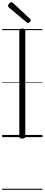

<svg xmlns="http://www.w3.org/2000/svg" viewBox="-20 -1264 411 1770"><path d="M186 14Q171 14 164.5 9Q158 4 158 -5V-982Q158 -992 165 -996.5Q172 -1001 185 -1001Q199 -1001 206 -996.5Q213 -992 213 -982V-5Q213 4 206.5 9Q200 14 186 14ZM238 -1052Q235 -1052 232 -1054Q229 -1056 225 -1059L61 -1196Q56 -1201 55 -1204Q54 -1207 54 -1211Q54 -1217 59.5 -1225Q65 -1233 72.5 -1238.5Q80 -1244 86 -1244Q91 -1244 94 -1241.5Q97 -1239 102 -1235L258 -1089Q262 -1086 263 -1082.5Q264 -1079 264 -1076Q264 -1070 255 -1061Q246 -1052 238 -1052ZM0 476H371V486H0ZM0 -20H371V0H0ZM0 -505H371V-500H0ZM0 -996H371V-986H0Z"/></svg>

Font: Playwrite PL Guides
Style: Regular
Weight: 400
Designer: Veronika Burian, José Scaglione
Foundry: TypeTogether
Version: Version 1.003